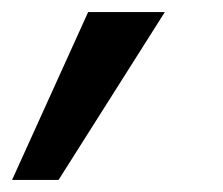

<svg xmlns="http://www.w3.org/2000/svg" viewBox="-65 -159 370 318"><path d="M81 -139H208L32 139H-45Z"/></svg>

Font: Albert Sans SemiBold
Style: Italic
Weight: 600
Italic angle: -11.25°
Designer: Andreas Rasmussen
Foundry: a.Foundry
Version: Version 1.025